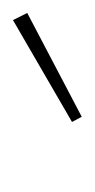

<svg xmlns="http://www.w3.org/2000/svg" viewBox="55 -855 146 296"><g transform="rotate(-90 128.0 -707.0)"><path d="M245 -760 256 -738 96 -654 88 -669Z"/></g></svg>

Font: Fira Sans Extra Condensed Thin
Style: Italic
Weight: 250
Width: 3
Italic angle: -8°
Designer: Carrois Corporate & Edenspiekermann AG
Foundry: Carrois Corporate GbR & Edenspiekermann AG
Version: Version 4.203